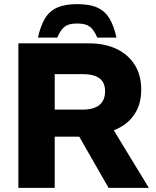

<svg xmlns="http://www.w3.org/2000/svg" viewBox="-20 -910 756 930"><path d="M69 0V-700H410Q488 -700 544.5 -673Q601 -646 632.5 -596Q664 -546 664 -477Q664 -414 639.5 -370Q615 -326 572.5 -299.5Q530 -273 475 -260.5Q420 -248 359 -248H245V0ZM506 0 354 -265 520 -297 701 0ZM245 -379H380Q434 -379 461.5 -401.5Q489 -424 489 -468Q489 -511 461.5 -531Q434 -551 379 -551H245ZM164 -728Q176 -784 197.5 -820Q219 -856 256.5 -873Q294 -890 354 -890Q415 -890 452 -873Q489 -856 510.5 -820Q532 -784 544 -728H451Q439 -756 426 -770.5Q413 -785 396 -790.5Q379 -796 354 -796Q329 -796 312 -790.5Q295 -785 282.5 -770.5Q270 -756 257 -728Z"/></svg>

Font: REM
Style: Bold
Weight: 700
Designer: Octavio Pardo
Foundry: Ashler Design
Version: Version 1.005;gftools[0.9.28]